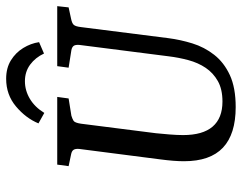

<svg xmlns="http://www.w3.org/2000/svg" viewBox="-101 -674 786 624"><g transform="rotate(-90 292.0 -362.0)"><path d="M256 11Q168 11 124 -30.5Q80 -72 80 -157Q80 -173 81.5 -192Q83 -211 86 -234L120 -498Q121 -510 117 -516Q113 -522 102 -524L64 -532L69 -569H289L284 -532L228 -523Q218 -520 211.5 -516Q205 -512 202 -492L171 -248Q169 -229 167 -204Q165 -179 165 -160Q165 -96 192.5 -64Q220 -32 274 -32Q314 -32 340.5 -47Q367 -62 383.5 -86.5Q400 -111 408.5 -142.5Q417 -174 421 -207L458 -497Q459 -510 455 -515.5Q451 -521 441 -523L384 -532L389 -569H584L580 -532L543 -524Q528 -521 523 -515Q518 -509 516 -492L480 -208Q475 -169 463 -130Q451 -91 426 -59Q401 -27 360 -8Q319 11 256 11ZM430 -612Q417 -640 394 -657Q371 -674 340 -674Q310 -674 283 -658Q256 -642 237 -611L203 -630Q220 -671 258 -703Q296 -735 348 -735Q383 -735 408 -719.5Q433 -704 448 -679.5Q463 -655 467 -628Z"/></g></svg>

Font: Rasa
Style: Italic
Weight: 400
Italic angle: -7.10001°
Designer: Anna Giedrys (Yrsa+Rasa design), David Brezina (Yrsa art-direction, Rasa art-direction, design)
Foundry: Rosetta Type Foundry
Version: Version 2.004